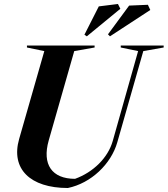

<svg xmlns="http://www.w3.org/2000/svg" viewBox="-20 -928 840 962"><path d="M320 14C436 -10 537 -106 568 -216L698 -672L800 -690V-700H585V-690L672 -672L545 -222C521 -137 447 -65 356 -32C240 -32 190 -104 224 -224L352 -672L454 -690V-700H115V-690L202 -672L76 -232C33 -82 131 14 320 14ZM415 -746 583 -884 571 -908 475 -896 403 -754ZM531 -746 733 -878 721 -904 627 -900 521 -756Z"/></svg>

Font: Mazius Display Extra Italic
Style: Bold
Weight: 700
Italic angle: -17°
Designer: Alberto Casagrande & Collletttivo
Foundry: Collletttivo
Version: Version 2.000;Glyphs 3.2 (3217)